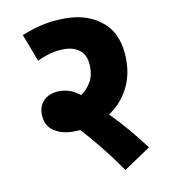

<svg xmlns="http://www.w3.org/2000/svg" viewBox="-75 -697 689 777"><g transform="rotate(-10 269.5 -308.5)"><path d="M488 -59 378 15Q341 -39 302 -87.5Q263 -136 227 -176Q211 -175 195 -175Q150 -175 117 -197.5Q84 -220 84 -267Q84 -303 108 -324.5Q132 -346 171 -346Q189 -346 209.5 -340Q230 -334 254 -315Q277 -330 293.5 -356Q310 -382 310 -419Q310 -467 284.5 -488.5Q259 -510 218 -510Q188 -510 161 -502.5Q134 -495 107 -482L64 -595Q106 -612 149 -622Q192 -632 244 -632Q339 -632 399 -579.5Q459 -527 459 -423Q459 -357 430.5 -304Q402 -251 352 -218Q388 -182 422.5 -141Q457 -100 488 -59Z"/></g></svg>

Font: Noto Sans Devanagari SemiCondensed ExtraBold
Style: Regular
Weight: 800
Width: 4
Designer: Jelle Bosma - Monotype Design Team
Foundry: Monotype Imaging Inc.
Version: Version 2.004; ttfautohint (v1.8.4.7-5d5b)